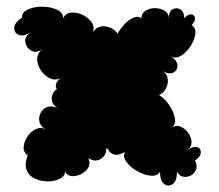

<svg xmlns="http://www.w3.org/2000/svg" viewBox="-20 -551 670 588"><path d="M65 -75Q51 -85 52.5 -101.5Q54 -118 64.5 -133.5Q75 -149 90.5 -156Q106 -163 120 -154Q103 -165 100.5 -179.5Q98 -194 105 -206.5Q112 -219 125.5 -223.5Q139 -228 156 -220Q137 -233 138.5 -251Q140 -269 154 -278Q149 -285 152 -295Q155 -305 169 -314Q152 -303 134.5 -310.5Q117 -318 105.5 -335Q94 -352 94 -370.5Q94 -389 111 -401Q91 -387 75.5 -396Q60 -405 57.5 -422.5Q55 -440 76 -454Q53 -438 38 -444Q23 -450 23.5 -465.5Q24 -481 47 -497Q47 -514 66.5 -522.5Q86 -531 111 -530.5Q136 -530 155 -521Q174 -512 173 -495Q181 -511 198.5 -512.5Q216 -514 234 -505Q252 -496 261.5 -481.5Q271 -467 263 -451Q279 -474 303.5 -470Q328 -466 340 -448Q349 -464 362 -477.5Q375 -491 389 -497Q403 -503 413 -495Q413 -510 425.5 -518Q438 -526 454.5 -526Q471 -526 484 -518Q497 -510 497 -495Q497 -516 508.5 -522.5Q520 -529 532 -522.5Q544 -516 544 -495Q556 -508 565.5 -507Q575 -506 577 -496.5Q579 -487 567 -474Q581 -465 578 -446Q575 -427 562.5 -408Q550 -389 533 -379.5Q516 -370 502 -380Q524 -365 523.5 -349.5Q523 -334 509 -328Q495 -322 474 -337Q491 -327 493.5 -311Q496 -295 488.5 -280.5Q481 -266 467 -260Q484 -250 498 -229.5Q512 -209 515.5 -189Q519 -169 505 -159Q518 -169 532 -163.5Q546 -158 556 -144.5Q566 -131 566.5 -116Q567 -101 553 -91Q572 -104 583.5 -100.5Q595 -97 595 -84.5Q595 -72 577 -59Q585 -45 581 -33Q577 -21 566 -14.5Q555 -8 542.5 -9.5Q530 -11 522 -25Q522 3 509 12.5Q496 22 483 12.5Q470 3 470 -25Q462 -11 441.5 -13Q421 -15 400 -27Q379 -39 367 -55.5Q355 -72 363 -86Q344 -74 329.5 -78Q315 -82 311 -94Q308 -95 305 -97Q307 -85 299 -74Q291 -63 278 -60Q265 -57 250 -67Q258 -53 251.5 -40Q245 -27 230.5 -19Q216 -11 201.5 -11.5Q187 -12 179 -25Q179 -12 164 -4Q149 4 128.5 4.5Q108 5 89 -3Q70 -11 62 -29Q54 -47 65 -75Z"/></svg>

Font: Rubik Bubbles
Style: Regular
Weight: 400
Designer: Hubert and Fischer, NaN
Foundry: Hubert and Fischer, NaN
Version: Version 2.200